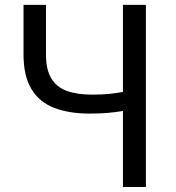

<svg xmlns="http://www.w3.org/2000/svg" viewBox="-20 -753 708 773"><path d="M475 0V-306.3Q448.6 -301.7 416.5 -298.7Q384.3 -295.7 341 -295.7Q258.5 -295.7 198.8 -318.5Q139 -341.3 106.9 -393.8Q74.7 -446.3 74.7 -533.9V-733.4H165.1V-533.9Q165.1 -472.7 186.6 -437.2Q208 -401.7 249.6 -386.8Q291.2 -372 350.5 -372Q391 -372 421.8 -375.2Q452.5 -378.5 475 -383.1V-733.4H567.4V0Z"/></svg>

Font: Shanggu Sans SC VF
Style: Regular
Weight: 250
Designer: GuiWonder
Version: Version 1.021